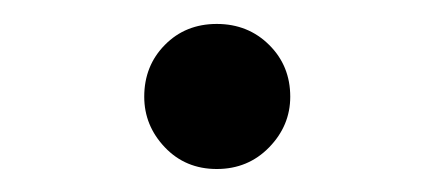

<svg xmlns="http://www.w3.org/2000/svg" viewBox="-20 -128 367 162"><path d="M162.9 14.6Q136.5 14.6 119.1 -3.7Q101.7 -22 101.7 -46.4Q101.7 -72.5 119.1 -90.1Q136.5 -107.8 162.9 -107.8Q189.3 -107.8 207.1 -90.1Q224.9 -72.5 224.9 -46.4Q224.9 -22 207.1 -3.7Q189.3 14.6 162.9 14.6Z"/></svg>

Font: Noto Serif SC ExtraLight
Style: Regular
Weight: 200
Designer: Ryoko NISHIZUKA 西塚涼子 (kana & ideographs); Frank Grießhammer (Latin, Greek & Cyrillic); Wenlong ZHANG 张文龙 (bopomofo); San
Foundry: Adobe
Version: Version 2.002-H1;hotconv 1.1.0;makeotfexe 2.6.0